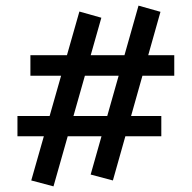

<svg xmlns="http://www.w3.org/2000/svg" viewBox="-20 -600 682 682"><path d="M381 41 302 20 472 -580 550 -558ZM42 -116V-188H553V-116ZM170 62 91 41 262 -559 340 -537ZM88 -331V-404H599V-331Z"/></svg>

Font: Ysabeau Office SemiBold
Style: Regular
Weight: 600
Designer: Christian Thalmann (Catharsis Fonts)
Version: Version 2.001;gftools[0.9.30]; featfreeze: tnum,lnum,ss02